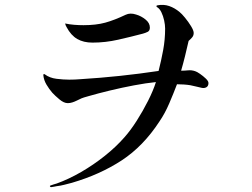

<svg xmlns="http://www.w3.org/2000/svg" viewBox="-20 -725 1040 793"><path d="M841 -382Q841 -370 833 -365Q825 -360 814 -362Q800 -365 790.5 -367.5Q781 -370 766 -373Q754 -375 739 -376Q724 -377 711 -377Q697 -340 679 -298Q661 -256 639 -224Q572 -121 482.5 -62.5Q393 -4 277 30Q261 34 246 38Q231 42 214 44Q210 45 203.5 46Q197 47 191 48Q188 48 186.5 45Q185 42 189 41Q194 39 202 36.5Q210 34 214 33Q264 15 315 -14.5Q366 -44 412.5 -81Q459 -118 494 -158Q519 -186 544.5 -226Q570 -266 591.5 -308.5Q613 -351 624 -386Q584 -382 533.5 -372.5Q483 -363 433.5 -351Q384 -339 346 -328Q324 -322 317 -319Q310 -316 296 -309Q288 -305 278.5 -302Q269 -299 260 -299Q244 -299 225.5 -314.5Q207 -330 196 -342Q183 -357 172 -375.5Q161 -394 159 -414Q159 -422 165 -418Q185 -403 213.5 -399.5Q242 -396 266 -396Q278 -396 289.5 -396.5Q301 -397 313 -398Q394 -403 474.5 -411.5Q555 -420 635 -432Q646 -475 654 -518.5Q662 -562 662 -607Q662 -622 658 -640.5Q654 -659 646.5 -674.5Q639 -690 628 -696Q626 -698 626 -700Q626 -702 630 -703Q656 -708 679 -700Q702 -692 722 -675Q730 -669 744 -652Q758 -635 769 -617Q780 -599 780 -589Q780 -578 773.5 -570.5Q767 -563 759 -556Q752 -525 744 -492.5Q736 -460 728 -433Q743 -433 757 -434.5Q771 -436 786 -431Q793 -429 806 -420Q819 -411 830 -400.5Q841 -390 841 -382ZM599 -611Q599 -598 590 -593.5Q581 -589 570 -586Q521 -573 468 -561Q415 -549 362 -549Q325 -549 299 -564Q273 -579 255 -613Q251 -619 249 -628Q268 -624 287 -622.5Q306 -621 325 -621Q377 -621 415 -631.5Q453 -642 499 -664Q518 -673 542 -665Q563 -659 581 -644.5Q599 -630 599 -611Z"/></svg>

Font: Kaisei Tokumin
Style: Regular
Weight: 400
Designer: Font-Kai, 金井和夫
Foundry: KAZUO KANAI
Version: Version 5.003